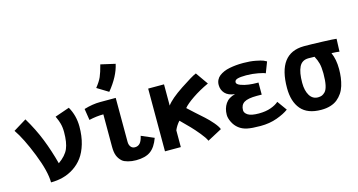

<svg xmlns="http://www.w3.org/2000/svg" viewBox="-82 -1120 2751 1475"><g transform="rotate(-15 1294.0 -382.5)"><path d="M106.9 -514.6Q164.6 -418.5 202.1 -323.5Q239.7 -228.5 267.6 -122.6Q327.6 -165 348.1 -212.9Q368.7 -260.7 368.7 -343.8Q368.7 -363.3 366.5 -380.9Q364.3 -398.4 359.9 -413.8Q355.5 -429.2 352.3 -437.5Q349.1 -445.8 343 -459.5Q336.9 -473.1 336.4 -474.6L452.1 -514.6Q493.7 -441.9 493.7 -354.5Q493.7 -278.3 475.6 -217Q457.5 -155.8 427.2 -115Q397 -74.2 355.2 -47.1Q313.5 -20 267.8 -8.1Q222.2 3.9 171.9 3.9Q171.9 -83 114.3 -228.5Q56.6 -374 3.4 -451.2Z M694.8 -606.9Q727.5 -647.5 741.9 -680.2Q756.3 -712.9 772 -773.9L887.2 -747.6Q867.2 -653.3 784.2 -552.2ZM695.3 -494.6H819.8Q819.8 -494.6 820.3 -144.5Q820.3 -120.6 832.3 -105.2Q844.2 -89.8 865.2 -89.8Q889.6 -89.8 905.3 -106.9Q920.9 -124 929.7 -163.6L1029.8 -120.6Q1004.9 -50.8 963.4 -21Q921.9 8.8 848.6 8.8Q814 8.8 784.2 0.7Q754.4 -7.3 740.2 -19.5Q717.3 -39.6 706.3 -66.9Q695.3 -94.2 695.3 -138.7V-397Q640.1 -397 581.1 -383.3L566.9 -474.1Q635.7 -494.6 695.3 -494.6Z M1322.8 -278.8Q1338.4 -263.2 1376.7 -229.2Q1415 -195.3 1444.1 -168.9Q1473.1 -142.6 1501.2 -109.9Q1529.3 -77.1 1538.1 -53.7L1422.9 7.8Q1412.6 -17.1 1378.9 -58.1Q1345.2 -99.1 1318.6 -126.7Q1292 -154.3 1247.1 -198.7Q1219.7 -168.5 1205.1 -133.3V0H1079.1V-499H1205.1V-330.1Q1237.8 -376 1334 -439.9Q1430.2 -503.9 1462.9 -516.6L1532.2 -418Q1460 -384.8 1402.8 -345.9Q1345.7 -307.1 1322.8 -278.8Z M2065.9 -67.4Q2031.2 -41.5 1971.7 -19.8Q1912.1 2 1839.4 2Q1771.5 2 1733.4 -6.1Q1695.3 -14.2 1668.5 -35.6Q1641.6 -56.6 1625.7 -89.1Q1609.9 -121.6 1609.9 -147Q1609.9 -198.2 1634.8 -235.4Q1659.7 -272.5 1712.4 -285.2Q1659.7 -291 1634.5 -318.6Q1609.4 -346.2 1609.4 -385.3Q1609.4 -407.2 1618.2 -425Q1627 -442.9 1642.8 -455.1Q1658.7 -467.3 1679.4 -476.3Q1700.2 -485.4 1725.6 -490.2Q1751 -495.1 1776.9 -497.6Q1802.7 -500 1831.1 -500H1837.4Q1888.7 -500 1931.9 -491.7Q1975.1 -483.4 1991.2 -476.6Q2007.3 -469.7 2015.6 -464.4L1982.4 -378.4Q1971.2 -385.3 1925.3 -394Q1879.4 -402.8 1832 -402.8Q1786.1 -402.8 1763.2 -396.2Q1740.2 -389.6 1740.2 -371.6Q1740.2 -355.5 1770 -344.2Q1799.8 -333 1833 -328.9Q1866.2 -324.7 1895 -324.7H1898.4H1900.9H1909.7V-228.5Q1903.3 -228.5 1890.6 -228.8Q1877.9 -229 1871.6 -229Q1799.3 -229 1769.5 -210.2Q1739.7 -191.4 1739.7 -149.4Q1739.7 -127.4 1765.6 -110.8Q1791.5 -94.2 1851.6 -94.2Q1907.2 -94.2 1947.8 -108.9Q1988.3 -123.5 2010.7 -144Z M2509.8 -397.5Q2534.7 -341.8 2534.7 -265.1Q2534.7 -229 2530.3 -196.8Q2525.9 -164.6 2516.6 -133.8Q2507.3 -103 2490.7 -78.6Q2474.1 -54.2 2451.4 -35.6Q2428.7 -17.1 2396.2 -7.1Q2363.8 2.9 2323.7 2.9H2322.8Q2213.9 2.9 2162.1 -57.9Q2110.4 -118.7 2110.4 -226.6Q2110.4 -502 2317.9 -503.9H2321.8Q2372.6 -503.9 2465.6 -500.5Q2558.6 -497.1 2576.2 -494.1L2572.3 -392.6Q2552.7 -396 2509.8 -397.5ZM2380.4 -120.6Q2409.7 -152.8 2409.7 -258.8V-266.6Q2409.2 -313 2401.9 -342.3Q2394.5 -371.6 2377 -404.3Q2340.3 -405.3 2329.1 -405.3Q2276.9 -405.3 2255.1 -361.3Q2233.4 -317.4 2233.4 -235.4Q2233.4 -172.9 2256.8 -134.5Q2280.3 -96.2 2323.2 -96.2Q2342.8 -96.7 2354.7 -101.8Q2366.7 -106.9 2380.4 -120.6Z"/></g></svg>

Font: Fantasque Sans Mono
Style: Bold
Weight: 700
Monospace: yes
Designer: Jany Belluz
Version: Version 1.8.0 ; ttfautohint (v1.8.2)